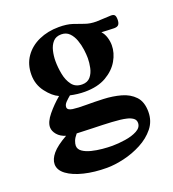

<svg xmlns="http://www.w3.org/2000/svg" viewBox="-116 -506 711 790"><g transform="rotate(-20 239.5 -111.0)"><path d="M467.8 -362.8Q467.8 -348.6 462.4 -341.3Q457 -334 442.4 -334Q431.2 -334 413.3 -335Q395.5 -335.9 387.2 -336.4Q398.4 -324.2 403.8 -306.6Q409.2 -289.1 409.2 -272Q409.2 -238.3 390.4 -205.6Q371.6 -172.9 334 -151.1Q296.4 -129.4 240.2 -129.4Q224.6 -129.4 208.3 -131.3Q191.9 -133.3 176.8 -136.7Q165.5 -127.4 155.5 -117.2Q145.5 -106.9 145.5 -96.2Q145.5 -83 168 -79.8Q190.4 -76.7 225.8 -76.9Q261.2 -77.1 301.3 -75.4Q341.3 -73.7 376.7 -64Q412.1 -54.2 434.6 -30.5Q457 -6.8 457 37.1Q457 77.6 432.9 107.7Q408.7 137.7 371.6 157.2Q334.5 176.8 293.5 186.3Q252.4 195.8 218.8 195.8Q163.6 195.8 118.7 184.8Q73.7 173.8 47.1 154.1Q20.5 134.3 20.5 108.4Q20.5 86.4 39.8 63.2Q59.1 40 105 14.2Q81.5 7.3 68.1 -8.5Q54.7 -24.4 54.7 -41Q54.7 -64.5 79.1 -94.2Q103.5 -124 133.8 -149.4Q106.9 -161.1 81.8 -194.1Q56.6 -227.1 56.6 -270Q56.6 -315.4 79.6 -348.4Q102.5 -381.3 141.8 -398.9Q181.2 -416.5 229.5 -416.5Q264.2 -416.5 288.1 -408.7Q312 -400.9 333.7 -392.8Q355.5 -384.8 383.3 -384.8Q394.5 -384.8 415 -386.2Q435.5 -387.7 447.8 -387.7Q459 -387.7 463.4 -382.3Q467.8 -377 467.8 -362.8ZM298.3 -255.4Q298.3 -271.5 295.4 -293.5Q292.5 -315.4 284.9 -336.4Q277.3 -357.4 263.7 -371.1Q250 -384.8 228.5 -384.8Q205.1 -384.8 192.1 -370.1Q179.2 -355.5 174.1 -333.5Q168.9 -311.5 168.9 -289.6Q168.9 -261.7 174.6 -232.2Q180.2 -202.6 195.6 -182.1Q210.9 -161.6 240.2 -161.6Q263.7 -161.6 276.4 -176.8Q289.1 -191.9 293.7 -213.9Q298.3 -235.8 298.3 -255.4ZM401.4 65.4Q401.4 51.8 390.4 44.2Q379.4 36.6 363.8 33.2Q341.3 27.8 301 25.6Q260.7 23.4 219 22.5Q177.2 21.5 149.4 20Q137.2 34.2 132.8 46.1Q128.4 58.1 128.4 66.4Q128.4 82 143.1 92.3Q157.7 102.5 180.4 108.2Q203.1 113.8 227.1 116Q251 118.2 270 118.2Q296.4 118.2 327.1 113.5Q357.9 108.9 379.6 97.2Q401.4 85.4 401.4 65.4Z"/></g></svg>

Font: Scheherazade New
Style: Bold
Weight: 700
Designer: SIL International
Foundry: SIL International
Version: Version 4.000